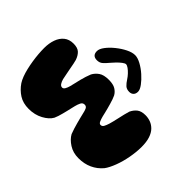

<svg xmlns="http://www.w3.org/2000/svg" viewBox="-145 -944 1194 1194"><g transform="rotate(45 451.5 -347.5)"><path d="M213 5.5Q162.5 5.5 127.2 -17Q92 -39.5 67.5 -75.5Q57 -91.5 48.2 -114.8Q39.5 -138 33 -165.5Q26.5 -193 22 -221.8Q17.5 -250.5 15.2 -278.5Q13 -306.5 13 -330.5Q13 -372.5 25 -406.2Q37 -440 61.5 -459.8Q86 -479.5 123 -479.5Q160 -479.5 177.8 -462.5Q195.5 -445.5 205 -417Q208.5 -405.5 211.2 -390.8Q214 -376 217 -360.2Q220 -344.5 223 -328.8Q226 -313 228.8 -299.5Q231.5 -286 233.5 -276.5Q238 -259.5 246 -247.5Q254 -235.5 266 -235.5Q276.5 -235.5 283.8 -248.2Q291 -261 295.5 -278.5Q299.5 -293.5 303.5 -311.5Q307.5 -329.5 312.2 -348.5Q317 -367.5 322.8 -385.8Q328.5 -404 335 -419.5Q347.5 -443 370.5 -459.2Q393.5 -475.5 437.5 -475.5Q476.5 -475.5 497.5 -462.5Q518.5 -449.5 529.5 -429.5Q534.5 -419.5 539.5 -405Q544.5 -390.5 549.2 -374.2Q554 -358 558.2 -341.8Q562.5 -325.5 565.8 -311.2Q569 -297 571.5 -287Q576.5 -267.5 582.8 -253.8Q589 -240 599.5 -240Q612.5 -240 619.5 -252.5Q626.5 -265 632.5 -284.5Q636 -296 640.2 -313.2Q644.5 -330.5 648.8 -350.2Q653 -370 657.8 -389.5Q662.5 -409 667.5 -425Q679.5 -450.5 699.2 -465.8Q719 -481 754 -481Q778 -481 800 -472.8Q822 -464.5 839.5 -446.5Q857 -428.5 867 -398.2Q877 -368 877 -323.5Q877 -301 874.5 -277Q872 -253 867.5 -228.5Q863 -204 856.5 -180.5Q850 -157 842 -136Q834 -115 825 -97.2Q816 -79.5 806.5 -67Q778 -33 738.2 -14.8Q698.5 3.5 648.5 3.5Q600.5 3.5 564.8 -19.5Q529 -42.5 512.5 -72.5Q506 -89 500 -108Q494 -127 489 -146Q484 -165 479.5 -182.2Q475 -199.5 472 -213Q468 -233 461.8 -246.5Q455.5 -260 440.5 -260Q424 -260 416.2 -244.5Q408.5 -229 404 -210.5Q401.5 -200.5 398.2 -186.2Q395 -172 391.2 -156.2Q387.5 -140.5 383.2 -124.5Q379 -108.5 374.5 -94.2Q370 -80 365 -69.5Q348.5 -39.5 307 -17Q265.5 5.5 213 5.5ZM299 -508.5Q258.5 -508.5 258.5 -549Q258.5 -569 277.8 -594.5Q297 -620 326.8 -644Q356.5 -668 388.2 -683.8Q420 -699.5 445 -699.5Q467.5 -699.5 497.2 -683.5Q527 -667.5 554.5 -643Q582 -618.5 600.2 -593.8Q618.5 -569 618.5 -551Q618.5 -532.5 608 -522Q597.5 -511.5 580 -511.5Q557 -511.5 543.2 -524Q529.5 -536.5 515.5 -558.5Q507 -572 493.8 -586.2Q480.5 -600.5 467.2 -610Q454 -619.5 444.5 -619.5Q436.5 -619.5 422.2 -608.8Q408 -598 393 -582.8Q378 -567.5 366.5 -553.5Q350 -533 335.5 -520.8Q321 -508.5 299 -508.5Z"/></g></svg>

Font: Gluten
Style: Bold
Weight: 700
Designer: Tyler Finck
Foundry: Etcetera Type Company
Version: Version 1.204